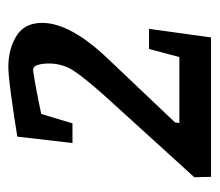

<svg xmlns="http://www.w3.org/2000/svg" viewBox="-52 -462 514 449"><g transform="rotate(-90 204.5 -237.0)"><path d="M203 -246Q246 -294 263.5 -320.5Q281 -347 281 -379Q281 -395 277.5 -405.5Q274 -416 267 -416Q260 -416 225 -409.5Q190 -403 163 -397L141 -324H95L110 -453Q152 -460 203 -467Q254 -474 272 -474Q315 -474 345.5 -455Q376 -436 376 -395Q376 -329 292 -241L143 -84L142 -74H296L315 -145H362L342 0H16L15 -39Z"/></g></svg>

Font: Grenze
Style: Italic
Weight: 400
Italic angle: -10°
Designer: Renata Polastri
Foundry: Omnibus-Type
Version: Version 1.002; ttfautohint (v1.8)